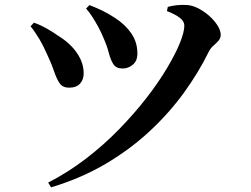

<svg xmlns="http://www.w3.org/2000/svg" viewBox="-20 -732 1040 794"><path d="M336 -696.6 349.9 -711Q380.1 -699.3 405 -687.1Q430 -674.9 456.3 -657.4Q498.2 -630.2 523.2 -593.7Q548.2 -557.2 548.2 -510.5Q548.2 -480.2 529.3 -464.5Q510.4 -448.7 487.5 -448.7Q460.6 -448.7 449.1 -466.1Q437.6 -483.5 430 -513.3Q422.5 -543 405.8 -580.1Q398.2 -598.8 386.3 -620.9Q374.3 -642.9 361.2 -663.3Q348.1 -683.7 336 -696.6ZM191.1 42.7 179.2 23.1Q261.7 -19.3 335.5 -75.9Q409.2 -132.5 472 -197Q534.7 -261.4 584.9 -325.9Q635.1 -390.5 670.2 -449.5Q705.4 -508.5 723.9 -554.2Q742.3 -599.9 742.3 -626.1Q742.3 -643.7 723.7 -658.3Q705 -672.8 670.3 -686.3L673.9 -703.5Q691 -708.3 711.3 -710.5Q731.6 -712.6 751.9 -711.3Q775.4 -710.2 800 -697.5Q824.6 -684.9 845.7 -666Q866.8 -647.1 879.8 -626.2Q892.8 -605.4 892.8 -587.9Q892.8 -574 883.4 -563.4Q874 -552.8 862 -542.5Q850.1 -532.2 842.4 -516.2Q801.4 -432.7 741 -349.1Q680.6 -265.6 599.6 -190Q518.5 -114.4 416.9 -54.4Q315.3 5.5 191.1 42.7ZM106.4 -623.3 120.3 -638.3Q148.7 -628.1 175.5 -612.8Q202.3 -597.4 219.7 -584.7Q270.6 -553.4 298.2 -512.9Q325.8 -472.5 326.1 -429.1Q326.4 -403.7 311.4 -386.6Q296.4 -369.4 265.4 -369.4Q239.5 -369.4 226.7 -387.6Q214 -405.9 204.1 -436Q194.2 -466.1 177.2 -501.8Q160.7 -540.1 142.8 -570.3Q125 -600.5 106.4 -623.3Z"/></svg>

Font: Noto Serif TC
Style: Regular
Weight: 200
Designer: Ryoko NISHIZUKA 西塚涼子 (kana & ideographs); Frank Grießhammer (Latin, Greek & Cyrillic); Wenlong ZHANG 张文龙 (bopomofo); San
Foundry: Adobe
Version: Version 2.001;hotconv 1.1.0;makeotfexe 2.6.0